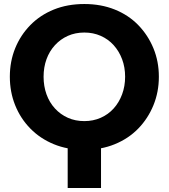

<svg xmlns="http://www.w3.org/2000/svg" viewBox="-20 -733 839 956"><path d="M317 203V-15H483V203ZM400 13Q316 13 248 -15Q180 -43 131 -93Q82 -143 55.5 -209Q29 -275 29 -351Q29 -427 55.5 -492.5Q82 -558 131 -608Q180 -658 248 -685.5Q316 -713 400 -713Q483 -713 551.5 -685.5Q620 -658 668.5 -608Q717 -558 744 -492.5Q771 -427 771 -351Q771 -275 744 -209Q717 -143 668.5 -93Q620 -43 551.5 -15Q483 13 400 13ZM400 -130Q444 -130 481.5 -146.5Q519 -163 546 -193Q573 -223 588 -263.5Q603 -304 603 -351Q603 -398 588 -438Q573 -478 546 -508Q519 -538 481.5 -554.5Q444 -571 400 -571Q355 -571 318 -554.5Q281 -538 253.5 -508Q226 -478 211.5 -438Q197 -398 197 -351Q197 -304 211.5 -263.5Q226 -223 253.5 -193Q281 -163 318 -146.5Q355 -130 400 -130Z"/></svg>

Font: MuseoModerno SemiBold
Style: Bold
Weight: 700
Version: Version 1.001